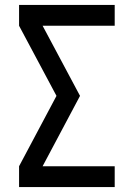

<svg xmlns="http://www.w3.org/2000/svg" viewBox="-20 -755 540 775"><path d="M57 0H443V-84H152L303 -368L152 -651H443V-735H57V-651L208 -368L57 -84Z"/></svg>

Font: Iosevka SS08 Medium
Style: Regular
Weight: 500
Monospace: yes
Designer: Belleve Invis
Foundry: Belleve Invis
Version: Version 3.4.3; ttfautohint (v1.8.3)